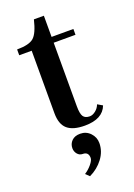

<svg xmlns="http://www.w3.org/2000/svg" viewBox="-145 -581 608 869"><g transform="rotate(-20 159.0 -147.0)"><path d="M189 7Q132 7 105 -16.5Q78 -40 78 -93V-394H18V-422Q76 -422 98.5 -441.5Q121 -461 136 -524H184V-422H289V-394H184V-88Q184 -52 193 -38.5Q202 -25 224 -25Q238 -25 252.5 -36.5Q267 -48 273 -65L297 -51Q275 7 189 7ZM132 230 114 213Q133 201 148 183Q163 165 163 153Q163 124 135 124Q120 124 110 112Q100 100 100 84Q100 63 114.5 48.5Q129 34 155 34Q184 34 203.5 54.5Q223 75 223 103Q223 143 197.5 177Q172 211 132 230Z"/></g></svg>

Font: UnnaMedium
Style: Regular
Weight: 500
Designer: Jorge de Buen Unna
Foundry: Omnibus-Type
Version: Version 2.008;hotconv 1.0.109;makeotfexe 2.5.65596